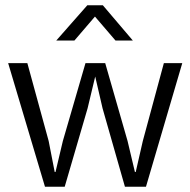

<svg xmlns="http://www.w3.org/2000/svg" viewBox="-20 -710 722 730"><path d="M11 -470H84L165 -174L188 -56H191L219 -174L305 -470H380L465 -174L493 -56H496L523 -174L603 -470H673L535 0H455L370 -298L342 -419L313 -298L226 0H151ZM485 -556H419L341 -647L263 -556H194L312 -690H371Z"/></svg>

Font: Ek Mukta Light
Style: Regular
Weight: 300
Designer: Girish Dalvi and Yashodeep Gholap
Foundry: Ek Type
Version: Version 2.538;PS 1.002;hotconv 16.6.51;makeotf.lib2.5.65220;